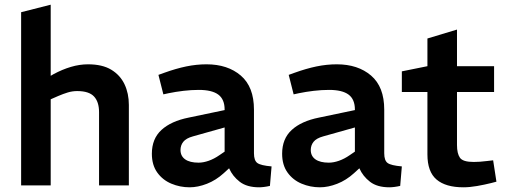

<svg xmlns="http://www.w3.org/2000/svg" viewBox="-20 -790 2157 818"><path d="M70 0V-738L196 -770V-467L208 -474Q245 -494 282 -505Q319 -516 355 -516Q416 -516 454 -493Q492 -470 510.5 -431Q529 -392 529 -343V0H402V-312Q402 -356 380.5 -379Q359 -402 309 -402Q288 -402 268.5 -396Q249 -390 228 -381L196 -367V0Z M788 8Q747 8 710 -7.5Q673 -23 650 -55Q627 -87 627 -135Q627 -199 668 -236.5Q709 -274 784 -289L937 -321V-323Q937 -367 910 -387Q883 -407 827 -407Q795 -407 761.5 -403Q728 -399 699 -393L676 -388L655 -471L680 -480Q730 -498 773.5 -507Q817 -516 860 -516Q950 -516 1006 -468Q1062 -420 1062 -323V-137Q1062 -106 1076.5 -95.5Q1091 -85 1137 -81L1130 2Q1117 5 1105 6.5Q1093 8 1084 8Q1032 8 1001.5 -15.5Q971 -39 956 -73L933 -52Q900 -22 861.5 -7Q823 8 788 8ZM826 -97Q846 -97 869 -105Q892 -113 915 -129L937 -144V-247L802 -209Q773 -201 761 -186Q749 -171 749 -151Q749 -125 769 -111Q789 -97 826 -97Z M1343 8Q1302 8 1265 -7.5Q1228 -23 1205 -55Q1182 -87 1182 -135Q1182 -199 1223 -236.5Q1264 -274 1339 -289L1492 -321V-323Q1492 -367 1465 -387Q1438 -407 1382 -407Q1350 -407 1316.5 -403Q1283 -399 1254 -393L1231 -388L1210 -471L1235 -480Q1285 -498 1328.5 -507Q1372 -516 1415 -516Q1505 -516 1561 -468Q1617 -420 1617 -323V-137Q1617 -106 1631.5 -95.5Q1646 -85 1692 -81L1685 2Q1672 5 1660 6.5Q1648 8 1639 8Q1587 8 1556.5 -15.5Q1526 -39 1511 -73L1488 -52Q1455 -22 1416.5 -7Q1378 8 1343 8ZM1381 -97Q1401 -97 1424 -105Q1447 -113 1470 -129L1492 -144V-247L1357 -209Q1328 -201 1316 -186Q1304 -171 1304 -151Q1304 -125 1324 -111Q1344 -97 1381 -97Z M1954 8Q1879 8 1840 -25Q1801 -58 1801 -132V-398H1692V-486L1801 -508V-626L1927 -664V-508H2085V-398H1927V-172Q1927 -136 1939.5 -118Q1952 -100 1998 -100Q2011 -100 2025 -101Q2039 -102 2055 -104L2081 -107L2095 -16L2072 -10Q2044 -3 2012.5 2.5Q1981 8 1954 8Z"/></svg>

Font: REM Medium
Style: Regular
Weight: 500
Designer: Octavio Pardo
Foundry: Ashler Design
Version: Version 1.005;gftools[0.9.28]